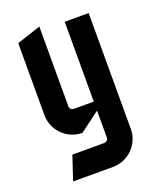

<svg xmlns="http://www.w3.org/2000/svg" viewBox="-138 -602 737 904"><g transform="rotate(-20 230.0 -150.0)"><path d="M170 -520 50 -480V-120C50 -42.7 112.7 20 190 20L290 -55V80C290 91 281 100 270 100H110L70 220H270C347.3 220 410 157.3 410 80V-500H290V-100H190C179 -100 170 -109 170 -120Z"/></g></svg>

Font: Abibas
Style: Medium
Weight: 500
Version: Version 0.3